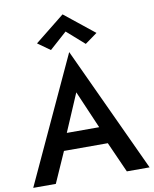

<svg xmlns="http://www.w3.org/2000/svg" viewBox="-101 -1037 893 1113"><g transform="rotate(-10 345.0 -480.5)"><path d="M185 -280 162 -180H532L510 -280ZM345 -739 3 0H136L233 -219L235 -245L345 -502L457 -242L459 -213L554 0H688ZM448 -769 520 -821 345 -961 170 -821 243 -769 345 -860Z"/></g></svg>

Font: NM-font
Style: Medium
Weight: 500
Designer: ""
Foundry: ""
Version: ""